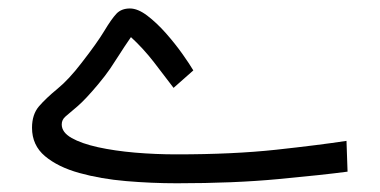

<svg xmlns="http://www.w3.org/2000/svg" viewBox="-20 -431 892 451"><path d="M387.7 -224.6Q366.7 -252.4 341.6 -284.9Q316.4 -317.4 287.6 -343.8Q271 -319.8 260.3 -302.7Q249.5 -285.6 238.8 -269.8Q228 -253.9 210.9 -233.4Q180.7 -197.3 161.9 -181.2Q143.1 -165 134 -157.5Q125 -149.9 125 -138.7Q125 -120.1 148.2 -106.9Q171.4 -93.8 210.2 -85.2Q249 -76.7 297.1 -72.5Q345.2 -68.4 394.5 -68.4Q527.8 -68.4 628.7 -79.3Q729.5 -90.3 793.9 -100.1L796.4 -27.8Q737.3 -20 633.5 -10.3Q529.8 -0.5 395.5 -0.5Q336.4 -0.5 276.4 -5.6Q216.3 -10.7 166.3 -24.7Q116.2 -38.6 85.7 -64.2Q55.2 -89.8 55.2 -130.9Q55.2 -162.1 71.5 -181.2Q87.9 -200.2 114.7 -222.2Q141.6 -244.1 171.9 -283.7Q208 -330.1 224.9 -358.2Q241.7 -386.2 253.4 -398.7Q265.1 -411.1 285.2 -411.1Q303.7 -411.1 325.9 -394.3Q348.1 -377.4 369.9 -352.8Q391.6 -328.1 408.7 -304Q425.8 -279.8 434.1 -265.6Z"/></svg>

Font: Vazir Light UI
Style: Light-UI
Weight: 300
Designer: Saber Rastikerdar
Foundry: Saber Rastikerdar
Version: Version 30.0.0